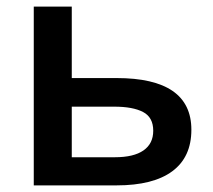

<svg xmlns="http://www.w3.org/2000/svg" viewBox="-20 -560 643 580"><path d="M196.8 -324.2H332Q558.1 -324.2 558.1 -168Q558.1 -85.4 500.5 -42.7Q442.9 0 332 0H82V-540H196.8ZM442.9 -165Q442.9 -205.6 412.1 -221.7Q381.3 -237.8 325.2 -237.8H196.8V-85H327.1Q383.8 -85 413.3 -105.5Q442.9 -126 442.9 -165Z"/></svg>

Font: JBL Sans
Style: Semibold
Weight: 600
Version: Version 1.10